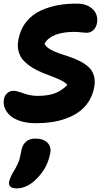

<svg xmlns="http://www.w3.org/2000/svg" viewBox="-37 -619 592 1049"><path d="M158.2 54.2Q110.8 54.2 74.2 42.2Q37.6 30.3 17.1 11.2Q-3.4 -7.8 -11.7 -31Q-20 -54.2 -15.1 -78.1Q-12.2 -96.7 2.4 -109.9Q17.1 -123 37.1 -123Q53.2 -123 91.6 -109.1Q129.9 -95.2 167 -95.2Q224.1 -95.2 261.2 -108.6Q298.3 -122.1 331.1 -154.8Q322.8 -166.5 301 -177.7Q279.3 -189 252.9 -199Q226.6 -209 196.5 -220.9Q166.5 -232.9 140.1 -249.3Q113.8 -265.6 93.5 -286.1Q73.2 -306.6 64.7 -337.2Q56.2 -367.7 64 -404.8Q74.7 -460.4 107.2 -500.5Q139.6 -540.5 186.3 -561.5Q232.9 -582.5 282.7 -591.3Q332.5 -600.1 388.2 -599.1Q425.8 -598.6 451.9 -582.5Q478 -566.4 487.8 -543.2Q497.6 -520 493.2 -494.1Q488.3 -468.3 472.7 -454.1Q457 -439.9 435.1 -439.9Q426.8 -439.9 406 -442.4Q385.3 -444.8 370.1 -444.8Q244.1 -444.8 206.1 -380.9Q212.4 -364.7 233.2 -351.8Q253.9 -338.9 280.5 -329.6Q307.1 -320.3 337.9 -310.3Q368.7 -300.3 396.2 -286.6Q423.8 -272.9 445.1 -254.6Q466.3 -236.3 475.6 -206.8Q484.9 -177.2 477.1 -139.2Q468.8 -96.7 446.8 -63.2Q424.8 -29.8 394.5 -8.1Q364.3 13.7 325 28.1Q285.6 42.5 244.6 48.3Q203.6 54.2 158.2 54.2ZM54.2 410.2Q29.8 410.2 19.3 400.1Q8.8 390.1 13.2 372.1Q17.6 351.6 37.1 317.9Q49.8 298.3 58.3 279.3Q66.9 260.3 69.3 251.7Q71.8 243.2 75.7 223.4Q79.6 203.6 80.1 201.2Q85.4 172.9 104.7 155.5Q124 138.2 155.8 138.2Q200.2 138.2 222.7 161.1Q245.1 184.1 236.8 221.2Q220.7 306.2 151.9 368.2Q105 410.2 54.2 410.2Z"/></svg>

Font: Shantell Sans Irregular
Style: Bold Italic
Weight: 700
Italic angle: -11.31°
Designer: Stephen Nixon, Anya Danilova, Shantell Martin
Foundry: Arrow Type
Version: Version 1.006;[9816181b4]